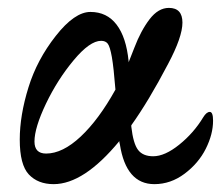

<svg xmlns="http://www.w3.org/2000/svg" viewBox="-20 -453 563 484"><path d="M115.2 11.2Q75.7 11.2 52.7 -13.2Q29.8 -37.6 29.8 -101.1Q29.8 -162.1 51.8 -232.9Q73.2 -302.2 120.6 -362.5Q168 -422.9 208 -422.9Q249.5 -422.9 273.9 -390.9Q298.3 -358.9 304.2 -298.8V-295.9Q316.4 -326.2 318.8 -333Q335 -375.5 356.9 -404.3Q378.9 -433.1 405.8 -433.1Q439.9 -433.1 439.9 -396Q439.9 -359.9 403.8 -292Q355 -198.7 311 -137.2V-133.8Q315.9 -90.8 328.1 -75Q340.3 -59.1 366.2 -59.1Q395.5 -59.1 431.9 -88.4Q468.3 -117.7 492.2 -157.2Q500.5 -170.9 508.8 -170.9Q517.1 -170.9 517.1 -148.9Q517.1 -114.7 498.8 -78.1Q480.5 -41.5 445.3 -15.1Q410.2 11.2 369.1 11.2Q297.9 11.2 282.2 -88.9Q280.8 -93.3 280.8 -97.2Q191.4 11.2 115.2 11.2ZM66.9 -96.2Q66.9 -65.9 96.2 -65.9Q137.7 -65.9 183.3 -108.6Q229 -151.4 271 -227.1Q266.6 -282.7 262 -309.1Q257.3 -335.4 251.7 -342.8Q246.1 -350.1 234.9 -350.1Q206.5 -350.1 165.8 -301.3Q125 -252.4 95.9 -191.7Q66.9 -130.9 66.9 -96.2Z"/></svg>

Font: Junicode SmCond Medium
Style: Italic
Weight: 500
Width: 4
Italic angle: -11°
Designer: Peter S. Baker
Version: Version 2.206